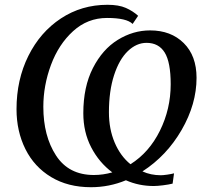

<svg xmlns="http://www.w3.org/2000/svg" viewBox="-20 -771 868 802"><path d="M427 -696Q346 -696 285.5 -641Q225 -586 193 -500Q161 -414 161 -325Q161 -203 214 -121.5Q267 -40 372 -40Q411 -40 449 -51Q394 -92 361 -155.5Q328 -219 328 -298Q328 -408 368 -486.5Q408 -565 472 -604.5Q536 -644 607 -644Q694 -644 747.5 -591Q801 -538 801 -446Q801 -336 738.5 -228Q676 -120 575 -55Q610 -39 652 -39Q661 -39 678.5 -41.5Q696 -44 707 -47L701 -4Q685 0 661 3Q637 6 622 6Q560 6 506 -18Q436 11 360 11Q264 11 193.5 -31.5Q123 -74 86 -148.5Q49 -223 49 -315Q49 -438 98.5 -537.5Q148 -637 234.5 -694Q321 -751 429 -751Q476 -751 505.5 -738Q535 -725 557 -705L534 -671Q509 -696 427 -696ZM435 -302Q435 -232 459 -175.5Q483 -119 525 -85Q603 -134 648 -225Q693 -316 693 -419Q693 -511 668 -551.5Q643 -592 592 -592Q550 -592 514 -557.5Q478 -523 456.5 -457Q435 -391 435 -302Z"/></svg>

Font: Koeln Type Serif
Style: Italic
Weight: 400
Italic angle: -8°
Designer: Eben Sorkin
Foundry: Eben Sorkin
Version: Version 2.002